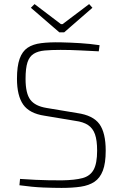

<svg xmlns="http://www.w3.org/2000/svg" viewBox="-20 -908 596 939"><path d="M275 -701Q323 -700 371.5 -697Q420 -694 467 -687L463 -657Q419 -659 371.5 -661.5Q324 -664 276 -664Q231 -664 198.5 -661Q166 -658 145 -645Q124 -632 114.5 -603.5Q105 -575 105 -522Q105 -451 128.5 -420Q152 -389 208 -380L358 -355Q435 -344 466 -301.5Q497 -259 497 -171Q497 -110 483 -73.5Q469 -37 442 -19Q415 -1 375 5Q335 11 281 11Q242 11 191 9Q140 7 75 -2L78 -33Q122 -30 154.5 -28.5Q187 -27 217 -26.5Q247 -26 283 -26Q346 -27 383.5 -37Q421 -47 438 -78Q455 -109 455 -171Q455 -222 444.5 -251.5Q434 -281 410.5 -296.5Q387 -312 348 -317L198 -342Q124 -353 93.5 -396.5Q63 -440 63 -523Q63 -584 76 -620.5Q89 -657 115 -674.5Q141 -692 181.5 -697Q222 -702 275 -701ZM416 -888 432 -870 294 -750H270L131 -870L149 -888L278 -790H286Z"/></svg>

Font: Exo 2 ExtraLight
Style: Regular
Weight: 250
Designer: Natanael Gama
Foundry: Natanael Gama
Version: Version 2.010